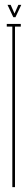

<svg xmlns="http://www.w3.org/2000/svg" viewBox="-20 -774 114 794"><path d="M31 0V-664H8V-675H66V-664H42V0ZM35 -703 11 -754H24L40 -718L56 -754H68L44 -703Z"/></svg>

Font: Anybody UltraCondensed Thin
Style: Regular
Weight: 100
Width: 1
Designer: Tyler Finck
Foundry: Etcetera Type Company
Version: Version 1.110